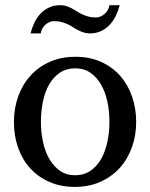

<svg xmlns="http://www.w3.org/2000/svg" viewBox="-20 -715 584 747"><path d="M405.8 -241.2Q405.8 -282.2 397.7 -319.8Q389.6 -357.4 373 -386.2Q356.4 -415 331.5 -432.1Q306.6 -449.2 272.9 -449.2Q238.3 -449.2 212.9 -432.1Q187.5 -415 171.1 -386.2Q154.8 -357.4 147 -319.8Q139.2 -282.2 139.2 -241.2Q139.2 -200.7 147.2 -163.1Q155.3 -125.5 171.9 -96.7Q188.5 -67.9 213.4 -50.5Q238.3 -33.2 272 -33.2Q306.2 -33.2 331.5 -50.3Q356.9 -67.4 373.3 -96.2Q389.6 -125 397.7 -162.6Q405.8 -200.2 405.8 -241.2ZM509.8 -240.2Q509.8 -187 492.9 -140.9Q476.1 -94.7 445.1 -60.8Q414.1 -26.9 369.9 -7.3Q325.7 12.2 271 12.2Q216.3 12.2 172.4 -7.1Q128.4 -26.4 97.7 -60.1Q66.9 -93.8 50.5 -139.9Q34.2 -186 34.2 -240.2Q34.2 -293.5 50.8 -339.8Q67.4 -386.2 98.6 -420.7Q129.9 -455.1 174.1 -474.6Q218.3 -494.1 273.9 -494.1Q329.6 -494.1 373.5 -474.1Q417.5 -454.1 447.8 -419.7Q478 -385.3 493.9 -339.1Q509.8 -293 509.8 -240.2ZM445.8 -694.8Q439.9 -672.9 430.2 -652.8Q420.4 -632.8 406.2 -617.9Q392.1 -603 373 -594Q354 -585 329.6 -585Q316.4 -585 305.4 -588.6Q294.4 -592.3 284.4 -597.4Q274.4 -602.5 264.6 -608.9Q254.9 -615.2 243.9 -620.4Q232.9 -625.5 219.7 -629.2Q206.5 -632.8 190.4 -632.8Q180.2 -632.8 171.4 -628.7Q162.6 -624.5 155.5 -617.9Q148.4 -611.3 144 -602.5Q139.6 -593.8 138.7 -585H98.6Q104.5 -606.9 114 -627Q123.5 -647 137.9 -662.1Q152.3 -677.2 171.4 -686Q190.4 -694.8 214.8 -694.8Q228 -694.8 238.8 -691.2Q249.5 -687.5 259.5 -682.4Q269.5 -677.2 279.1 -670.9Q288.6 -664.6 299.6 -659.4Q310.5 -654.3 323.5 -650.6Q336.4 -647 352.5 -647Q362.8 -647 371.8 -651.1Q380.9 -655.3 388.2 -661.9Q395.5 -668.5 400.1 -677.2Q404.8 -686 405.8 -694.8Z"/></svg>

Font: Charis SIL Viet
Style: Regular
Weight: 400
Foundry: SIL International
Version: Version 5.000